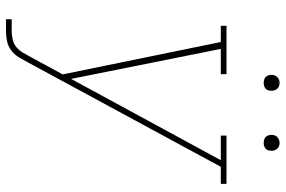

<svg xmlns="http://www.w3.org/2000/svg" viewBox="-176 -571 952 640"><g transform="rotate(90 300.0 -251.0)"><path d="M44 205V186H84Q98 186 112.5 182.5Q127 179 138 169.5Q149 160 156.5 147Q164 134 171 121L228 16L120 -511H66V-530H227V-511H143L243 -12L514 -511H432V-530H593V-511H536L189 130Q189 130 189 130Q189 130 189 130V131L188 132Q180 147 171 162Q162 177 148 187.5Q134 198 117.5 201.5Q101 205 84 205ZM456 -654Q450 -654 444 -656Q438 -658 434.5 -663Q431 -668 430 -674Q429 -680 430 -686Q431 -691 433.5 -695Q436 -699 439.5 -701.5Q443 -704 447.5 -705.5Q452 -707 456 -707Q463 -707 468.5 -704.5Q474 -702 477.5 -697Q481 -692 482 -686Q483 -680 482 -674Q482 -669 479.5 -665Q477 -661 473 -658.5Q469 -656 465 -655Q461 -654 456 -654ZM256 -654Q250 -654 244 -656Q238 -658 234.5 -663Q231 -668 230 -674Q229 -680 230 -686Q231 -691 233.5 -695Q236 -699 239.5 -701.5Q243 -704 247.5 -705.5Q252 -707 256 -707Q263 -707 268.5 -704.5Q274 -702 277.5 -697Q281 -692 282 -686Q283 -680 282 -674Q282 -669 279.5 -665Q277 -661 273 -658.5Q269 -656 265 -655Q261 -654 256 -654Z"/></g></svg>

Font: Iosevka Slab ThExObl
Style: Regular
Weight: 100
Width: 7
Italic angle: -9°
Monospace: yes
Designer: Belleve Invis
Foundry: Belleve Invis
Version: Version 11.1.1; ttfautohint (v1.8.3)